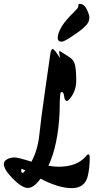

<svg xmlns="http://www.w3.org/2000/svg" viewBox="-80 -966 496 995"><path d="M230 -672 226 -697Q226 -701 229 -701Q232 -701 247 -691Q262 -681 282.5 -668Q303 -655 309 -628Q315 -601 315 -548.5Q315 -496 284 -457Q273 -443 267 -443Q255 -443 252.5 -466Q250 -489 240 -489Q233 -489 232 -474Q229 -450 229 -385Q221 -214 171 -107Q199 -102 223 -102Q318 -102 363 -154Q372 -166 378.5 -166Q385 -166 385 -148Q385 -97 375 -54Q360 9 292 9Q224 9 130 -40Q95 8 64.5 8Q34 8 -13 -39.5Q-60 -87 -60 -116Q-60 -132 -42.5 -141Q-25 -150 -5 -150Q15 -150 83 -128Q116 -190 124 -269Q132 -348 154 -499.5Q176 -651 180 -681.5Q184 -712 193 -712Q202 -712 230 -666ZM51 -83 33 -91Q30 -91 30 -80.5Q30 -70 38 -70Q42 -70 51 -83ZM219 -767Q219 -822 301 -901Q315 -915 320.5 -921.5Q326 -928 326 -937Q326 -946 332 -946Q356 -946 369.5 -918Q383 -890 383 -876Q383 -848 361 -830Q351 -817 302 -783.5Q253 -750 240.5 -750Q228 -750 223.5 -756Q219 -762 219 -767Z"/></svg>

Font: Devonshire
Style: Regular
Weight: 400
Designer: Astigmatic (AOETI)
Foundry: Astigmatic (AOETI)
Version: Version 1.001